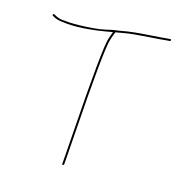

<svg xmlns="http://www.w3.org/2000/svg" viewBox="-102 -750 857 880"><g transform="rotate(15 326.5 -310.5)"><path d="M50.5 -623C48.8 -620.3 49.3 -618.3 52 -617L61 -612C72 -605.9 86 -602.2 103 -601C159.4 -592.3 237.4 -597.3 337 -616C335 -611.3 333.2 -606.3 331.5 -601C329.8 -595.7 327.7 -589.3 325 -582C313.6 -547.9 298.6 -394.9 280 -123C276.7 -74.3 274 -37.3 272 -12L269 27C268.3 29.7 269.5 31.2 272.5 31.5C275.5 31.8 277.3 30.3 278 27L281 -11C283 -36.3 285.7 -73.7 289 -123C307.6 -394.6 322.6 -546.7 334 -579.5C336.7 -587.2 339.1 -594.3 341.2 -601C343.4 -607.7 345.7 -613.3 348 -618C354.7 -618.7 368.7 -621.1 390 -625.2C411.3 -629.4 452.3 -633.4 513 -637.3C547 -639.4 570.7 -641.3 584 -643L599 -644C602.3 -644.7 603.8 -646.5 603.5 -649.5C603.2 -652.5 601.3 -653.7 598 -653L583 -652C572.1 -650.5 541.7 -648.2 492 -645C444.9 -642 406.5 -637.6 377 -632C363 -629.3 354 -628 350 -628C346 -628 329.6 -624.7 300.7 -618.1C271.9 -611.5 230.8 -607.6 177.5 -606.5C161.8 -606.2 147.8 -606.3 135.5 -607C123.2 -607.7 110.5 -608.7 97.4 -610C84.3 -611.4 70.9 -616.3 57 -625C54.3 -626.3 52.2 -625.7 50.5 -623Z"/></g></svg>

Font: Proton
Style: Lit
Weight: 500
Version: Version 1.017